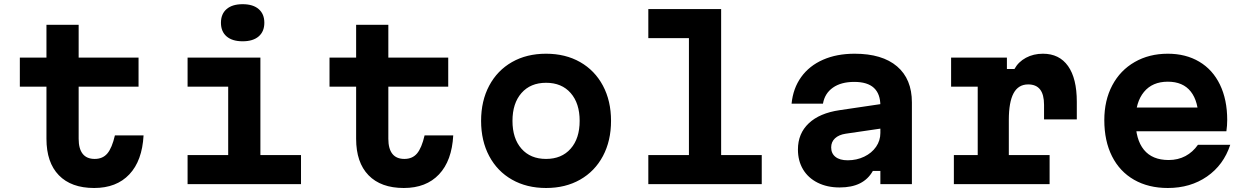

<svg xmlns="http://www.w3.org/2000/svg" viewBox="-20 -892 6040 930"><path d="M361 -613.1H651.1V-472.3H361V-219.7Q361 -171.8 380.4 -147Q399.9 -122.2 438.7 -122.2Q477.8 -122.2 500.2 -148.9Q522.6 -175.6 536.6 -236.3H675.4Q668.8 -113.3 606.5 -47.4Q544.2 18.6 436 18.6Q325 18.6 265 -43.2Q205 -105 205 -219.7V-472.3H76.1V-613.1H205V-771.8H361Z M1241.3 -613.1V-140.8H1438V0H888.6V-140.8H1085.3V-472.3H888.6V-613.1ZM1050.2 -781.8Q1050.2 -824.4 1077.6 -848Q1105.1 -871.7 1155.3 -871.7Q1205.5 -871.7 1232.9 -848Q1260.4 -824.4 1260.4 -781.8Q1260.4 -739.2 1232.9 -715.6Q1205.5 -692 1155.3 -692Q1105.1 -692 1077.6 -715.6Q1050.2 -739.2 1050.2 -781.8Z M1861 -613.1H2151.1V-472.3H1861V-219.7Q1861 -171.8 1880.4 -147Q1899.9 -122.2 1938.7 -122.2Q1977.8 -122.2 2000.2 -148.9Q2022.6 -175.6 2036.6 -236.3H2175.4Q2168.8 -113.3 2106.5 -47.4Q2044.2 18.6 1936 18.6Q1825 18.6 1765 -43.2Q1705 -105 1705 -219.7V-472.3H1576.1V-613.1H1705V-771.8H1861Z M2310.3 -306.6Q2310.3 -403.4 2349.6 -477.1Q2388.9 -550.8 2459.9 -591.3Q2530.9 -631.8 2624.9 -631.8Q2718.9 -631.8 2790 -591.3Q2861.1 -550.8 2900.4 -477.1Q2939.7 -403.4 2939.7 -306.6Q2939.7 -209.7 2900.4 -136Q2861.1 -62.3 2790.1 -21.9Q2719.1 18.6 2625.1 18.6Q2531.1 18.6 2460 -21.9Q2388.9 -62.3 2349.6 -136Q2310.3 -209.7 2310.3 -306.6ZM2787.7 -306.6Q2787.7 -391.8 2744.2 -441.4Q2700.7 -491 2625.1 -491Q2549.5 -491 2505.9 -441.4Q2462.3 -391.8 2462.3 -306.6Q2462.3 -221.3 2505.8 -171.8Q2549.3 -122.2 2624.9 -122.2Q2700.5 -122.2 2744.1 -171.8Q2787.7 -221.3 2787.7 -306.6Z M3473 -848V-140.8H3669.7V0H3120.3V-140.8H3317V-707.2H3120.3V-848Z M4255 -270.5 4076.5 -244.4Q4043.1 -239.3 4024.5 -222Q4006 -204.6 4006 -178.1Q4006 -148.7 4026.8 -132.2Q4047.5 -115.6 4085.9 -115.6Q4129.7 -115.6 4166.1 -133.2Q4202.6 -150.7 4223.5 -181Q4244.3 -211.3 4244.3 -247.8V-380Q4244.3 -437.1 4213.1 -466.2Q4181.8 -495.3 4118 -495.3Q4053.9 -495.3 4014.4 -467.5Q3975 -439.8 3966.2 -390H3814.2Q3821.5 -464.3 3860.8 -518.9Q3900.1 -573.5 3966.4 -602.6Q4032.7 -631.8 4119.4 -631.8Q4253.2 -631.8 4325.1 -570.5Q4397 -509.2 4397 -395.9V0H4244.3V-63.9H4207.8Q4185.3 -24 4145.6 -4Q4105.9 16 4046.9 16Q3986.5 16 3940.6 -7Q3894.6 -30 3869.8 -71.4Q3845 -112.9 3845 -167.9Q3845 -245.2 3897.3 -294.6Q3949.5 -344.1 4047.1 -358.4L4255 -389.1Z M4857.2 -613.1V-557.9H4893.8Q4912.8 -592.5 4949.4 -612.2Q4986 -631.8 5031.7 -631.8Q5111 -631.8 5153.4 -572Q5195.8 -512.3 5195.8 -399V-313.7H5037.1V-384.3Q5037.1 -434 5018 -458.5Q4998.9 -483.1 4960.2 -483.1Q4912.7 -483.1 4889.6 -440.5Q4866.5 -397.9 4866.5 -310.8V-140.8H5064V0H4600.3V-140.8H4715.8V-472.3H4586.9V-613.1Z M5833.7 -371.2 5785.5 -310.3Q5785.5 -400.7 5747.8 -448.5Q5710.1 -496.3 5636.7 -496.3Q5561.9 -496.3 5521.1 -446.7Q5480.3 -397.1 5480.3 -310.3Q5480.3 -216.4 5520.8 -166.6Q5561.2 -116.9 5640.7 -116.9Q5685.8 -116.9 5721.8 -136Q5757.7 -155.1 5782.5 -190.6H5939Q5906.8 -92.7 5826.4 -37Q5746 18.6 5636.7 18.6Q5542.8 18.6 5473.2 -21.2Q5403.6 -61 5366.3 -135.1Q5329 -209.3 5329 -310.3Q5329 -405.9 5367.6 -478.7Q5406.2 -551.5 5476.2 -591.6Q5546.1 -631.8 5636.7 -631.8Q5723.9 -631.8 5789 -593.1Q5854.1 -554.5 5889.2 -481.9Q5924.3 -409.2 5924.3 -310.9Q5924.3 -283.5 5920.3 -256.1H5454.7V-371.2Z"/></svg>

Font: Martian Mono VF sWd Rg
Style: Regular
Weight: 400
Width: 6
Monospace: yes
Designer: Roman Shamin
Foundry: Evil Martians
Version: Version 1.100